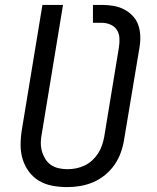

<svg xmlns="http://www.w3.org/2000/svg" viewBox="-20 -755 640 783"><path d="M254 8Q254 8 254 8Q254 8 254 8Q223 8 193.5 2.5Q164 -3 139.5 -17.5Q115 -32 98 -55Q81 -78 72.5 -105.5Q64 -133 64 -163.5Q64 -194 69 -225L153 -735H237L151 -213Q147 -194 146.5 -175.5Q146 -157 150.5 -140Q155 -123 164 -108Q173 -93 187 -83Q201 -73 219 -69Q237 -65 255 -65Q273 -65 290.5 -68.5Q308 -72 325 -80Q342 -88 356 -101Q370 -114 380 -129.5Q390 -145 396 -162.5Q402 -180 405 -197L465 -562Q468 -581 467 -599.5Q466 -618 457 -632.5Q448 -647 431 -654.5Q414 -662 396 -662H359V-735H396Q420 -735 443 -731Q466 -727 485.5 -717Q505 -707 520.5 -691Q536 -675 543.5 -654Q551 -633 552 -609.5Q553 -586 549 -562L486 -185Q482 -159 472.5 -132.5Q463 -106 447 -83Q431 -60 408.5 -41.5Q386 -23 360 -12Q334 -1 307.5 3.5Q281 8 254 8Z"/></svg>

Font: Iosevka SS04 Extended
Style: Italic
Weight: 400
Width: 7
Italic angle: -9°
Monospace: yes
Designer: Belleve Invis
Foundry: Belleve Invis
Version: Version 19.0.0; ttfautohint (v1.8.4)